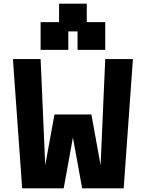

<svg xmlns="http://www.w3.org/2000/svg" viewBox="-20 -1020 790 1040"><path d="M425 0H650L700 -700H550L525 -125L475 -400H275L225 -125L200 -700H50L100 0H325L375 -275ZM200 -750H350V-850H400V-750H550V-900H450V-1000H300V-900H200Z"/></svg>

Font: LS-VG5000 Bold
Style: Regular
Weight: 400
Designer: Justin Bihan, 2021
Foundry: Justin Bihan, 2021
Version: Version 1.000;Glyphs 3.1.2 (3151)